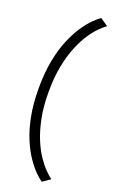

<svg xmlns="http://www.w3.org/2000/svg" viewBox="-181 -807 670 1062"><g transform="rotate(20 154.0 -276.0)"><path d="M218 205.5 263.5 174Q246.5 162 223.5 138.8Q200.5 115.5 176.2 79.5Q152 43.5 131.2 -7Q110.5 -57.5 97.2 -124Q84 -190.5 84 -275.5Q84 -360.5 97.2 -427.5Q110.5 -494.5 131.2 -545.2Q152 -596 176.2 -632.5Q200.5 -669 223.5 -692Q246.5 -715 263.5 -727L218 -758.5Q201 -747 176.8 -723Q152.5 -699 126.2 -660.2Q100 -621.5 77 -567Q54 -512.5 39.8 -440Q25.5 -367.5 25.5 -275.5Q25.5 -184 39.8 -111.8Q54 -39.5 77 14.8Q100 69 126.2 107.2Q152.5 145.5 176.8 169.8Q201 194 218 205.5Z"/></g></svg>

Font: Anybody SemiExpanded Light
Style: Regular
Weight: 300
Width: 6
Version: Version 1.113;gftools[0.9.25]